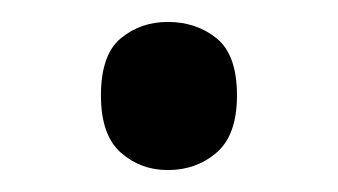

<svg xmlns="http://www.w3.org/2000/svg" viewBox="-20 -141 308 175"><path d="M72 -54Q72 -91 90 -106Q108 -121 133 -121Q159 -121 177.5 -106Q196 -91 196 -54Q196 -18 177.5 -2Q159 14 133 14Q108 14 90 -2Q72 -18 72 -54Z"/></svg>

Font: Noto Sans Tifinagh APT
Style: Regular
Weight: 400
Designer: JamraPatel
Foundry: JamraPatel LLC
Version: Version 2.006; ttfautohint (v1.8.4.7-5d5b)